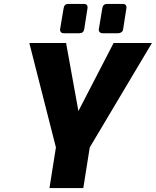

<svg xmlns="http://www.w3.org/2000/svg" viewBox="-20 -962 797 982"><path d="M266 -208 130 -742H318L381 -394L561 -742H757L439 -208L406 0H233ZM287 -810 305 -918Q308 -942 329 -942H410Q428 -942 428 -923L411 -814Q408 -792 386 -792H306Q297 -792 292 -797Q287 -802 287 -810ZM485 -810 503 -918Q506 -942 528 -942H608Q627 -942 627 -923L610 -814Q609 -803 601.5 -797.5Q594 -792 584 -792H504Q496 -792 490.5 -797Q485 -802 485 -810Z"/></svg>

Font: Exo ExtraBold
Style: Italic
Weight: 800
Italic angle: -9°
Designer: Natanael Gama
Foundry: Natanael Gama
Version: Version 1.500; ttfautohint (v1.6)